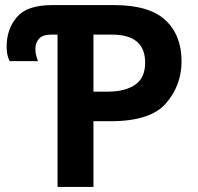

<svg xmlns="http://www.w3.org/2000/svg" viewBox="-20 -734 779 754"><path d="M206 0H347V-258H415Q572 -258 632.5 -329Q693 -400 693 -493Q693 -596 629.5 -655Q566 -714 428 -714H184Q86 -714 46 -666.5Q6 -619 6 -551Q6 -516 18 -494H129Q126 -502 122.5 -514Q119 -526 119 -543Q119 -566 133.5 -582Q148 -598 180 -598H206ZM347 -374V-598H420Q550 -598 550 -488Q550 -428 510.5 -401Q471 -374 401 -374Z"/></svg>

Font: Noto Sans UI
Style: Bold
Weight: 700
Designer: Monotype Design Team
Foundry: Monotype Imaging Inc.
Version: Version 1.901